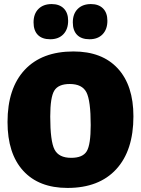

<svg xmlns="http://www.w3.org/2000/svg" viewBox="-20 -912 693 944"><path d="M234 -892Q272 -892 293.5 -870.5Q315 -849 315 -810Q315 -768 291.5 -743.5Q268 -719 227 -719Q187 -719 166 -740.5Q145 -762 145 -802Q145 -844 169 -868Q193 -892 234 -892ZM427 -892Q465 -892 486.5 -870.5Q508 -849 508 -810Q508 -768 484.5 -743.5Q461 -719 420 -719Q380 -719 359 -740.5Q338 -762 338 -802Q338 -844 362 -868Q386 -892 427 -892ZM341 -659Q482 -659 559 -575.5Q636 -492 636 -340Q636 -172 551.5 -80Q467 12 312 12Q171 12 94 -72.5Q17 -157 17 -312Q17 -478 101.5 -568.5Q186 -659 341 -659ZM323 -499Q267 -499 247 -466.5Q227 -434 227 -339Q227 -218 248 -177Q269 -136 330 -136Q387 -136 406.5 -168.5Q426 -201 426 -297Q426 -417 405 -458Q384 -499 323 -499Z"/></svg>

Font: Alegreya Sans Black
Style: Regular
Weight: 900
Designer: Juan Pablo del Peral
Foundry: Huerta Tipografica
Version: Version 2.007